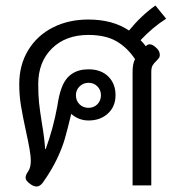

<svg xmlns="http://www.w3.org/2000/svg" viewBox="-20 -674 659 698"><path d="M561 -474Q561 -466 555.5 -460.5Q550 -455 549 -453Q540 -445 535 -436.5Q530 -428 530 -413V0H462V-413Q462 -443 471 -459Q442 -502 402.5 -524.5Q363 -547 301 -547Q219 -547 169 -498Q119 -449 119 -368Q119 -328 122 -300Q125 -272 132 -228Q142 -170 144 -132H146Q173 -205 188 -286Q195 -333 205 -357Q230 -422 302 -422Q347 -422 373.5 -396Q400 -370 400 -328Q400 -287 372.5 -261.5Q345 -236 302 -236Q266 -236 239 -260Q225 -202 215.5 -169Q206 -136 187 -96Q168 -56 137 -12Q126 4 113 4Q102 4 90 -5Q73 -17 73 -28Q73 -38 83 -52Q92 -65 92 -91Q92 -118 75 -194Q62 -254 56 -291Q50 -328 50 -368Q50 -438 82.5 -491.5Q115 -545 172 -574Q229 -603 301 -603Q390 -603 449 -563Q493 -617 545 -654L584 -606Q534 -574 491 -528Q501 -518 510 -506Q517 -513 524 -513Q534 -513 546 -502Q561 -490 561 -474ZM256 -328Q256 -308 269 -295Q282 -282 302 -282Q321 -282 334 -295Q347 -308 347 -328Q347 -347 334 -360Q321 -373 302 -373Q283 -373 269.5 -360Q256 -347 256 -328Z"/></svg>

Font: Niramit Light
Style: Regular
Weight: 300
Designer: Katatrad Aksorn Co.,Ltd.
Foundry: Cadson Demak Co.,Ltd.
Version: Version 1.000; ttfautohint (v1.6)